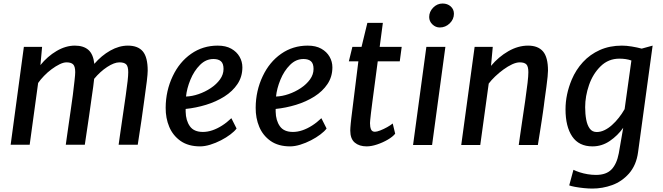

<svg xmlns="http://www.w3.org/2000/svg" viewBox="-20 -823 3766 1090"><path d="M40.5 -1.5 115.5 -557H219L209.5 -453.5Q249.5 -503 301.2 -533.5Q353 -564 405 -564Q454 -564 481.8 -539.8Q509.5 -515.5 515.5 -460.5Q556 -507.5 606 -535.8Q656 -564 706 -564Q763.5 -564 791 -531Q818.5 -498 818.5 -422Q818.5 -404.5 813.5 -361.8Q808.5 -319 798.5 -250.5Q791.5 -197.5 783.2 -141Q775 -84.5 762 -1.5H653.5Q656.5 -24.5 659.8 -46.8Q663 -69 666.5 -93Q670 -117 674 -144.8Q678 -172.5 683 -206.5Q688 -240.5 694 -282.5Q701 -331.5 704.5 -363Q708 -394.5 708 -413Q708 -446 696.5 -457.5Q685 -469 658 -469Q628.5 -469 588.5 -442.8Q548.5 -416.5 514.5 -375.5Q512.5 -356.5 509.2 -330.8Q506 -305 501 -273.5Q497 -244 493.2 -218Q489.5 -192 486 -166.8Q482.5 -141.5 478.5 -115.8Q474.5 -90 470.5 -62Q466.5 -34 461.5 -1.5H353.5Q355 -13 359.2 -42.5Q363.5 -72 369.2 -112.5Q375 -153 381.5 -197.8Q388 -242.5 393.5 -283.5Q399 -329 403 -364.5Q407 -400 407 -413Q407 -445.5 395.5 -457.2Q384 -469 357.5 -469Q340.5 -469 318.5 -458.2Q296.5 -447.5 273.2 -430.2Q250 -413 230 -392.2Q210 -371.5 196.5 -352L148.5 -1.5Z M1116 8Q1049.5 8 1005.5 -22.5Q961.5 -53.5 940.8 -103Q920 -152.5 920.5 -211.5Q921 -307.5 960.5 -390.5Q998.5 -471 1065 -517.5Q1131.5 -564 1216 -564Q1262 -564 1293 -546.5Q1324 -529 1340 -501Q1356 -473 1356 -441Q1356 -387.5 1328.2 -346Q1300.5 -304.5 1253.8 -275Q1207 -245.5 1149.8 -228Q1092.5 -210.5 1034 -204.5V-188.5Q1035 -139 1057.8 -106.5Q1080.5 -74 1132 -74Q1158 -74 1185.5 -83.2Q1213 -92.5 1240.5 -110Q1268 -127.5 1293.5 -152L1323 -93.5Q1311.5 -77.5 1288 -59.8Q1264.5 -42 1234.5 -26.5Q1204.5 -11 1173.5 -1.5Q1142.5 8 1116 8ZM1036 -275Q1070.5 -276 1107.5 -288.8Q1144.5 -301.5 1176.8 -323Q1209 -344.5 1229 -372.2Q1249 -400 1249 -431.5Q1249 -462 1234.5 -475Q1220 -488 1192 -488Q1170.5 -488 1151.5 -479.8Q1132.5 -471.5 1115.5 -454.5Q1081.5 -420.5 1061 -370.5Q1040.5 -320.5 1036 -275Z M1627 8Q1560.5 8 1516.5 -22.5Q1472.5 -53.5 1451.8 -103Q1431 -152.5 1431.5 -211.5Q1432 -307.5 1471.5 -390.5Q1509.5 -471 1576 -517.5Q1642.5 -564 1727 -564Q1773 -564 1804 -546.5Q1835 -529 1851 -501Q1867 -473 1867 -441Q1867 -387.5 1839.2 -346Q1811.5 -304.5 1764.8 -275Q1718 -245.5 1660.8 -228Q1603.5 -210.5 1545 -204.5V-188.5Q1546 -139 1568.8 -106.5Q1591.5 -74 1643 -74Q1669 -74 1696.5 -83.2Q1724 -92.5 1751.5 -110Q1779 -127.5 1804.5 -152L1834 -93.5Q1822.5 -77.5 1799 -59.8Q1775.5 -42 1745.5 -26.5Q1715.5 -11 1684.5 -1.5Q1653.5 8 1627 8ZM1547 -275Q1581.5 -276 1618.5 -288.8Q1655.5 -301.5 1687.8 -323Q1720 -344.5 1740 -372.2Q1760 -400 1760 -431.5Q1760 -462 1745.5 -475Q1731 -488 1703 -488Q1681.5 -488 1662.5 -479.8Q1643.5 -471.5 1626.5 -454.5Q1592.5 -420.5 1572 -370.5Q1551.5 -320.5 1547 -275Z M2061.5 8Q2019.5 8 1994 -13.5Q1968.5 -35 1968.5 -82Q1968.5 -88.5 1969.2 -98.8Q1970 -109 1971.2 -122.8Q1972.5 -136.5 1974.5 -153L2014.5 -475H1960.5L1980.5 -557H2032.5L2065.5 -693H2153.5L2135.5 -557H2260.5L2249.5 -475H2124.5Q2114.5 -399 2107 -342.5Q2099.5 -286 2094.2 -246.2Q2089 -206.5 2086 -181.2Q2083 -156 2081.8 -142.5Q2080.5 -129 2080.5 -124Q2080.5 -102.5 2086.2 -88.8Q2092 -75 2108.5 -75Q2119.5 -75 2138.8 -82.5Q2158 -90 2177.8 -101Q2197.5 -112 2209.5 -122L2223.5 -64Q2210 -47 2182 -30.5Q2154 -14 2121.2 -3Q2088.5 8 2061.5 8Z M2325 0 2400.5 -557H2508.5L2433 0ZM2476.5 -667Q2453 -667 2434.8 -684.5Q2416.5 -702 2416.5 -726.5Q2416.5 -756.5 2439.2 -779.8Q2462 -803 2492.5 -803Q2520.5 -803 2538.8 -786.5Q2557 -770 2557 -745Q2557 -713.5 2533 -690.2Q2509 -667 2476.5 -667Z M2598.5 0 2674.5 -557H2777.5L2767.5 -449Q2810.5 -500.5 2865.8 -532.2Q2921 -564 2978 -564Q3034.5 -564 3062.8 -531Q3091 -498 3091 -422Q3091 -410.5 3088.8 -387.5Q3086.5 -364.5 3082 -330.2Q3077.5 -296 3071 -250.5Q3069.5 -238 3067.5 -222.5Q3065.5 -207 3062.5 -186.5Q3059.5 -166 3055.5 -139.2Q3051.5 -112.5 3046 -78.2Q3040.5 -44 3033.5 0H2925Q2927 -15 2931.8 -48.2Q2936.5 -81.5 2944 -132.2Q2951.5 -183 2961.5 -250.5Q2970.5 -313 2975 -352.5Q2979.5 -392 2979.5 -413Q2979.5 -446 2968.2 -457.5Q2957 -469 2930.5 -469Q2911.5 -469 2887.2 -457.8Q2863 -446.5 2838 -428.2Q2813 -410 2791 -389Q2769 -368 2754.5 -348.5L2706.5 0Z M3342.5 247.5Q3321 247.5 3294 244.8Q3267 242 3244.2 237.8Q3221.5 233.5 3211.5 229.5L3235.5 141Q3250.5 148.5 3271.2 155.2Q3292 162 3316 166Q3340 170 3363.5 170Q3421.5 170 3451.5 139Q3481.5 108 3493 47L3518 -97.5Q3487 -53.5 3442 -22.8Q3397 8 3343.5 8Q3266.5 8 3228.5 -48.2Q3190.5 -104.5 3190.5 -202.5Q3190.5 -287 3226 -371.5Q3249.5 -427 3289.5 -470.5Q3329.5 -514 3385.2 -539Q3441 -564 3510.5 -564Q3536 -564 3566.5 -559Q3597 -554 3623 -547L3685 -564L3602.5 40Q3597.5 78 3584.5 108.2Q3571.5 138.5 3551 162Q3510 208 3455.2 227.8Q3400.5 247.5 3342.5 247.5ZM3367.5 -73.5Q3389.5 -73.5 3411.5 -84Q3433.5 -94.5 3454.2 -113Q3475 -131.5 3493.2 -154.8Q3511.5 -178 3526 -203.5L3564.5 -479.5Q3549 -485 3532 -487.5Q3515 -490 3496 -490Q3434 -490 3390 -447Q3346 -404 3324 -340.5Q3302 -277 3302 -214.5Q3302 -176 3308 -144Q3314 -112 3328.2 -92.8Q3342.5 -73.5 3367.5 -73.5Z"/></svg>

Font: Koeln Type Sans
Style: Italic
Weight: 400
Italic angle: -7.5°
Designer: Eben Sorkin
Foundry: Eben Sorkin
Version: Version 2.001